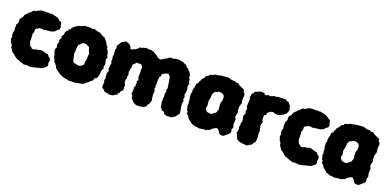

<svg xmlns="http://www.w3.org/2000/svg" viewBox="-9 -1161 3691 1824"><g transform="rotate(20 1837.0 -249.5)"><path d="M214 24 202 19 171 10 151 1 135 -3 114 -17 102 -27 90 -38 68 -52 55 -76 44 -89 45 -101 36 -120 26 -131 22 -148 14 -167 20 -186 13 -199V-229L20 -248L15 -268L16 -291V-311L27 -328L30 -342L27 -355L31 -373L37 -383L51 -398L57 -420L68 -431L83 -445L88 -455L106 -465L120 -483L131 -490L148 -492L166 -503L194 -516L225 -518L257 -517L273 -520L284 -516L295 -520L314 -516L343 -510L357 -506L381 -492L383 -487L404 -477L412 -469L416 -442L423 -429L419 -412L416 -402L401 -394L389 -380L379 -371L360 -363L345 -359H332L312 -355H299L278 -350L255 -354L241 -352L231 -351L220 -341L205 -337L199 -322L200 -306L198 -293L191 -277L193 -265L194 -236L195 -218L194 -205L195 -195L204 -176L211 -160L225 -155L232 -144L255 -142L265 -150L283 -152L293 -153L318 -161L335 -160L354 -154L376 -147L393 -146L401 -139L408 -126L423 -120L432 -94L427 -66L432 -52L430 -37L416 -23L385 -1L363 3L337 10L316 16L296 20L280 24L249 21L237 19Z M671 22 660 21 640 15 616 13 598 6 587 1 564 -8 559 -15 536 -28 528 -38 510 -47 511 -58 498 -74 491 -87 476 -99 475 -107 467 -126 459 -138 458 -150 454 -169 444 -191 441 -212 452 -240 444 -266 451 -277 454 -297 449 -310 457 -324 464 -337 457 -350 471 -370 475 -384V-394L484 -413L499 -424V-435L516 -443L517 -453L529 -466L552 -485L561 -490L580 -500L610 -508L615 -510L631 -519L650 -520L671 -522L709 -518L731 -524L746 -516L777 -509L795 -507L803 -497L824 -489L837 -481L852 -476L861 -461L871 -451L884 -430L888 -419L905 -402L902 -388L917 -375L915 -368L926 -352L927 -327L938 -312L930 -291L932 -267L940 -245L932 -214L938 -200L931 -187L923 -162L924 -148L921 -130L915 -109L908 -92L890 -84L886 -73L879 -56L862 -45L850 -30L833 -20L825 -12L813 -1L799 6L774 11L755 13L740 18L721 20H692ZM705 -143 724 -150 734 -155 742 -161 748 -170 752 -180 750 -192 751 -202 753 -208 756 -219 758 -229V-239V-252L757 -263L760 -273L761 -285L753 -303L749 -310L744 -326L742 -337L739 -342L733 -347L720 -350L717 -358L699 -361H684L671 -360L659 -349L651 -340L644 -335L637 -327L634 -319L632 -310V-299L630 -291V-279L629 -269L630 -257L627 -241L628 -227L633 -216L634 -204L637 -192L640 -179L642 -168L649 -161L654 -153L671 -151L681 -148L695 -147Z M1114 -460 1133 -462 1146 -471 1160 -475 1175 -486 1188 -498 1194 -508 1217 -507 1223 -515 1241 -517 1252 -523 1283 -517 1306 -520 1316 -514H1330L1343 -503L1356 -496L1375 -485L1382 -475L1408 -466H1422L1438 -477L1459 -491L1473 -496L1488 -510L1504 -515L1518 -514L1537 -515L1542 -519L1577 -524L1594 -521L1608 -518H1620L1636 -511L1646 -506L1665 -498L1669 -491L1680 -478L1700 -469L1699 -459L1719 -448L1720 -438L1731 -419L1732 -395L1741 -384L1743 -364L1753 -342L1748 -325L1747 -309L1752 -291V-272L1750 -248L1744 -230L1751 -218L1755 -200L1748 -184L1758 -169L1754 -155L1753 -134L1755 -121L1754 -110L1758 -91L1761 -75L1765 -46L1754 -31L1743 -14L1735 -4L1721 2L1711 13L1693 17H1679L1659 19L1639 14L1626 10L1623 -3L1609 -13L1590 -15L1586 -30L1575 -38L1570 -57L1572 -67L1566 -84L1567 -100L1566 -123L1569 -142L1568 -155L1566 -174L1572 -192L1571 -206L1567 -219L1575 -234L1570 -247L1569 -265L1566 -282L1564 -305L1559 -318L1558 -332L1553 -346L1542 -355L1537 -363L1522 -361L1506 -356L1493 -349L1483 -343L1473 -332L1477 -318L1465 -307L1461 -293L1462 -280L1460 -264V-244L1462 -223L1458 -217L1462 -197L1457 -184L1466 -168L1467 -155L1464 -134V-121L1467 -105L1468 -88L1473 -71L1471 -63L1461 -42L1463 -32L1446 -19L1447 -6L1435 5L1418 15L1398 17L1388 21H1362L1348 22L1327 13L1320 8L1310 2L1297 -15L1286 -23L1284 -37L1283 -51L1267 -68L1271 -81L1274 -106L1271 -123L1272 -139L1280 -149L1278 -166L1281 -181L1275 -193L1286 -209L1279 -232L1276 -243L1278 -258V-281V-299L1275 -309L1279 -329L1275 -340L1264 -358L1246 -359L1230 -360L1209 -357L1203 -344L1186 -331L1182 -318L1185 -302L1178 -279L1179 -264L1172 -252L1179 -233V-217L1175 -201L1178 -186L1170 -171L1171 -155L1174 -137L1182 -126L1183 -108V-86V-71L1177 -62L1162 -48L1159 -33L1146 -24V-10L1125 -3L1113 7L1101 12L1086 13L1065 15L1055 9H1045L1025 4L1016 1L1009 -12L991 -21L984 -38L986 -48L988 -82L980 -100L988 -113L985 -129L982 -144L984 -160L982 -170L990 -188V-198L982 -216L986 -237L987 -254L991 -266L987 -280L984 -291L986 -313L983 -322L981 -340L985 -360L982 -372L983 -385L980 -400L986 -427L983 -446L989 -455L997 -470L1007 -484L1011 -491L1029 -502L1037 -508L1056 -514L1077 -506L1094 -497L1109 -479Z M2042 17 2015 20 1982 25 1958 19 1936 20 1928 14 1906 8 1893 -2 1877 -15 1857 -32 1844 -57 1829 -63 1828 -90 1815 -102V-119L1808 -133L1811 -159L1807 -176V-195L1804 -209L1800 -230L1799 -263L1807 -276L1802 -287L1805 -308L1813 -334V-347L1816 -364L1830 -377L1833 -392L1842 -404L1845 -418L1853 -429L1870 -446V-454L1884 -468L1902 -477L1903 -487L1920 -494L1934 -497L1959 -510H1976L2007 -518L2041 -521L2069 -524L2091 -522L2114 -515L2121 -514L2138 -513L2154 -512L2165 -505L2188 -506L2201 -494L2221 -484L2238 -477L2263 -464L2262 -447L2273 -439L2282 -421L2280 -398L2279 -371L2282 -349L2284 -337L2278 -321L2272 -295L2274 -277L2271 -268L2279 -246L2271 -207V-193L2281 -177L2280 -140L2279 -126L2283 -107L2288 -97L2278 -69L2282 -56V-38L2272 -28L2264 -18L2248 -6L2236 5L2223 13L2211 14L2188 11L2178 0L2162 -25L2146 -36L2138 -34L2122 -27L2098 -11L2090 2L2065 10L2055 17ZM2025 -143 2035 -144H2044L2054 -146L2060 -153L2067 -160L2073 -163L2082 -168L2088 -177L2091 -186L2096 -197L2098 -206V-225L2095 -233L2094 -245V-260V-270L2096 -280L2099 -288L2102 -296L2104 -306L2102 -312L2105 -326L2101 -336L2100 -345L2090 -357L2078 -362L2069 -368L2055 -366L2043 -368L2032 -362L2023 -357L2011 -351L2002 -347L1997 -337L1993 -327L1989 -319V-305L1988 -296V-287L1987 -276L1984 -268L1981 -255V-243L1980 -234L1984 -223L1986 -209L1984 -199L1980 -186V-174L1985 -169L1989 -162L1993 -157L2001 -150L2007 -147L2018 -146Z M2425 20 2410 16 2393 15 2383 10 2363 1 2352 -22 2347 -38 2334 -56 2338 -73 2342 -99 2336 -123 2343 -136 2340 -156 2346 -171 2348 -187 2339 -223 2340 -236 2351 -257 2344 -283 2349 -294 2348 -315 2340 -323V-357L2343 -379L2344 -395L2336 -421L2341 -436L2342 -453L2356 -469L2367 -486L2379 -487L2392 -497L2404 -498L2420 -507L2438 -502L2451 -505L2465 -487L2485 -492L2495 -499L2514 -493L2535 -502L2558 -509L2573 -508L2589 -514H2597L2620 -515L2661 -516L2670 -512L2676 -505L2700 -501L2706 -490L2717 -479L2725 -465L2724 -454L2734 -439L2728 -416L2719 -394L2705 -382L2695 -373L2678 -365L2658 -355L2644 -352L2621 -353L2606 -357L2597 -361L2578 -358L2561 -352L2548 -339L2539 -332L2542 -316L2525 -305L2521 -287L2523 -254L2533 -243L2529 -225L2525 -212L2524 -190L2529 -181L2530 -162L2536 -145L2533 -134L2534 -120L2536 -100L2538 -72L2535 -47L2533 -35L2518 -25L2515 -12L2501 3L2486 8L2479 16L2459 23L2454 20Z M2931 24 2919 19 2888 10 2868 1 2852 -3 2831 -17 2819 -27 2807 -38 2785 -52 2772 -76 2761 -89 2762 -101 2753 -120 2743 -131 2739 -148 2731 -167 2737 -186 2730 -199V-229L2737 -248L2732 -268L2733 -291V-311L2744 -328L2747 -342L2744 -355L2748 -373L2754 -383L2768 -398L2774 -420L2785 -431L2800 -445L2805 -455L2823 -465L2837 -483L2848 -490L2865 -492L2883 -503L2911 -516L2942 -518L2974 -517L2990 -520L3001 -516L3012 -520L3031 -516L3060 -510L3074 -506L3098 -492L3100 -487L3121 -477L3129 -469L3133 -442L3140 -429L3136 -412L3133 -402L3118 -394L3106 -380L3096 -371L3077 -363L3062 -359H3049L3029 -355H3016L2995 -350L2972 -354L2958 -352L2948 -351L2937 -341L2922 -337L2916 -322L2917 -306L2915 -293L2908 -277L2910 -265L2911 -236L2912 -218L2911 -205L2912 -195L2921 -176L2928 -160L2942 -155L2949 -144L2972 -142L2982 -150L3000 -152L3010 -153L3035 -161L3052 -160L3071 -154L3093 -147L3110 -146L3118 -139L3125 -126L3140 -120L3149 -94L3144 -66L3149 -52L3147 -37L3133 -23L3102 -1L3080 3L3054 10L3033 16L3013 20L2997 24L2966 21L2954 19Z M3407 17 3380 20 3347 25 3323 19 3301 20 3293 14 3271 8 3258 -2 3242 -15 3222 -32 3209 -57 3194 -63 3193 -90 3180 -102V-119L3173 -133L3176 -159L3172 -176V-195L3169 -209L3165 -230L3164 -263L3172 -276L3167 -287L3170 -308L3178 -334V-347L3181 -364L3195 -377L3198 -392L3207 -404L3210 -418L3218 -429L3235 -446V-454L3249 -468L3267 -477L3268 -487L3285 -494L3299 -497L3324 -510H3341L3372 -518L3406 -521L3434 -524L3456 -522L3479 -515L3486 -514L3503 -513L3519 -512L3530 -505L3553 -506L3566 -494L3586 -484L3603 -477L3628 -464L3627 -447L3638 -439L3647 -421L3645 -398L3644 -371L3647 -349L3649 -337L3643 -321L3637 -295L3639 -277L3636 -268L3644 -246L3636 -207V-193L3646 -177L3645 -140L3644 -126L3648 -107L3653 -97L3643 -69L3647 -56V-38L3637 -28L3629 -18L3613 -6L3601 5L3588 13L3576 14L3553 11L3543 0L3527 -25L3511 -36L3503 -34L3487 -27L3463 -11L3455 2L3430 10L3420 17ZM3390 -143 3400 -144H3409L3419 -146L3425 -153L3432 -160L3438 -163L3447 -168L3453 -177L3456 -186L3461 -197L3463 -206V-225L3460 -233L3459 -245V-260V-270L3461 -280L3464 -288L3467 -296L3469 -306L3467 -312L3470 -326L3466 -336L3465 -345L3455 -357L3443 -362L3434 -368L3420 -366L3408 -368L3397 -362L3388 -357L3376 -351L3367 -347L3362 -337L3358 -327L3354 -319V-305L3353 -296V-287L3352 -276L3349 -268L3346 -255V-243L3345 -234L3349 -223L3351 -209L3349 -199L3345 -186V-174L3350 -169L3354 -162L3358 -157L3366 -150L3372 -147L3383 -146Z"/></g></svg>

Font: Winky Rough ExtraBold
Style: Regular
Weight: 800
Designer: Simon Atzbach
Foundry: typofactur
Version: Version 1.206; ttfautohint (v1.8.4.7-5d5b)